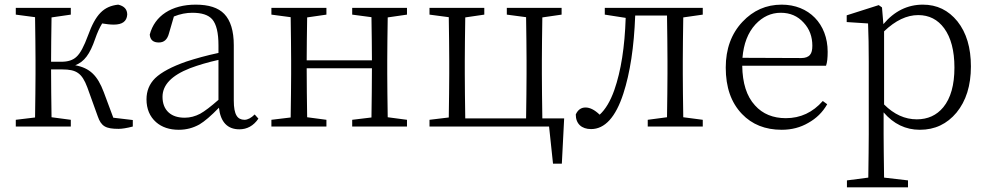

<svg xmlns="http://www.w3.org/2000/svg" viewBox="-20 -545 4254 827"><path d="M491 10C505 10 525 7 552 0V-28L468 -38L427 -148C400 -220 367 -252 304 -264C343 -279 367 -311 390 -378C399 -404 409 -426 420 -444C438 -441 455 -439 470 -439C507 -439 526 -453 528 -482C528 -505 515 -519 489 -525C426 -518 392 -483 359 -392C342 -346 326 -315 309 -300C294 -286 273 -279 244 -279H200C200 -334 201 -398 202 -470L285 -482V-511H48V-482L131 -471C132 -398 133 -335 133 -284V-227C133 -176 132 -114 131 -39L48 -29V0H285V-29L202 -40C201 -113 200 -182 200 -246H248C309 -246 333 -230 356 -169L401 -44C416 -1 435 10 491 10Z M750 14C783 14 812 6 839 -9C861 -22 889 -46 923 -81C930 -19 960 12 1011 12C1044 12 1072 -3 1093 -34L1077 -52C1062 -37 1047 -29 1033 -29C1018 -29 1006 -35 999 -47C991 -60 987 -81 987 -112V-350C987 -412 973 -457 946 -485C920 -512 879 -525 823 -525C719 -525 646 -477 625 -396C627 -373 640 -362 664 -362C687 -362 701 -375 708 -402L729 -474C756 -485 783 -490 808 -490C849 -490 877 -481 894 -462C912 -441 921 -404 921 -350V-317C869 -306 823 -293 783 -280C720 -258 675 -234 648 -208C623 -183 611 -153 611 -117C611 -76 625 -43 652 -19C677 3 710 14 750 14ZM776 -38C747 -38 724 -45 707 -60C689 -76 680 -99 680 -128C680 -179 719 -220 798 -251C835 -265 876 -277 921 -287V-115C888 -86 862 -66 842 -55C821 -44 799 -38 776 -38Z M1386 0V-29L1303 -40C1302 -113 1301 -184 1301 -251H1582C1582 -184 1581 -114 1580 -39L1497 -29V0H1733V-29L1650 -40C1649 -113 1648 -176 1648 -227V-284C1648 -335 1649 -397 1650 -470L1733 -482V-511H1497V-482L1580 -471C1581 -399 1582 -337 1582 -285H1301C1301 -338 1302 -399 1303 -470L1386 -482V-511H1149V-482L1232 -471C1233 -398 1234 -335 1234 -284V-227C1234 -176 1233 -114 1232 -39L1149 -29V0Z M2400 160 2410 -35H2316C2315 -108 2314 -172 2314 -227V-284C2314 -335 2315 -397 2316 -470L2399 -482V-511H2163V-482L2246 -471C2247 -398 2248 -335 2248 -284V-227C2248 -172 2247 -108 2246 -35H1984C1983 -108 1982 -172 1982 -227V-284C1982 -335 1983 -397 1984 -470L2066 -482V-511H1830V-482L1913 -471C1914 -398 1915 -335 1915 -284V-227C1915 -176 1914 -114 1913 -39L1830 -29V0H2345L2362 160Z M2526 11C2585 11 2632 -40 2665 -142C2694 -231 2711 -343 2716 -478H2853C2854 -405 2855 -340 2855 -284V-227C2855 -176 2854 -113 2853 -40L2770 -29V0H3007V-29L2923 -40C2922 -113 2921 -176 2921 -227V-284C2921 -335 2922 -397 2923 -470L3007 -482V-511H2585V-482L2675 -468C2671 -343 2655 -240 2626 -157C2609 -109 2588 -74 2563 -51C2541 -72 2521 -82 2502 -82C2483 -82 2469 -72 2460 -52C2460 -12 2485 11 2526 11Z M3347 14C3390 14 3428 4 3462 -16C3496 -35 3523 -61 3543 -96L3524 -110C3481 -61 3428 -36 3365 -36C3310 -36 3265 -54 3232 -91C3196 -130 3178 -187 3177 -262H3538C3543 -276 3545 -296 3545 -322C3545 -442 3464 -525 3347 -525C3280 -525 3224 -500 3178 -451C3130 -400 3106 -334 3106 -254C3106 -169 3129 -103 3176 -54C3219 -9 3276 14 3347 14ZM3178 -296C3183 -356 3201 -404 3234 -440C3265 -473 3301 -490 3343 -490C3383 -490 3416 -476 3442 -447C3467 -420 3479 -387 3479 -348C3479 -330 3476 -317 3469 -309C3462 -300 3449 -295 3432 -295Z M3891 262V232L3788 220C3787 140 3786 77 3786 32V-61C3829 -11 3881 14 3942 14C4007 14 4059 -11 4100 -60C4141 -110 4162 -176 4162 -259C4162 -339 4143 -404 4104 -453C4065 -501 4016 -525 3955 -525C3889 -525 3832 -497 3785 -441L3779 -513L3765 -523L3627 -479V-450L3719 -444C3721 -396 3722 -341 3722 -279V34C3722 79 3721 141 3720 220L3628 232V262ZM3929 -31C3878 -31 3831 -52 3788 -95V-410C3837 -457 3886 -480 3935 -480C3982 -480 4019 -461 4047 -423C4076 -383 4091 -327 4091 -254C4091 -179 4075 -122 4043 -83C4014 -48 3976 -31 3929 -31Z"/></svg>

Font: AllPunType Light
Style: Regular
Weight: 300
Version: 1.0